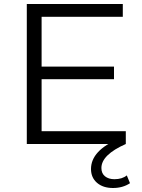

<svg xmlns="http://www.w3.org/2000/svg" viewBox="-20 -720 709 960"><path d="M609 -64V0H114V-700H594V-636H188V-387H550V-324H188V-64ZM435 125Q435 32 576 -27L609 0Q487 54 487 120Q487 147 505 161.5Q523 176 552 176Q591 176 614 157L630 196Q594 220 545 220Q495 220 465 194Q435 168 435 125Z"/></svg>

Font: APTA Sans Regular
Style: Regular
Weight: 400
Version: Version 7.200